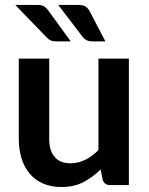

<svg xmlns="http://www.w3.org/2000/svg" viewBox="-20 -751 604 779"><path d="M379.4 -513.2H502.9V0H427.7Q402.8 0 396.5 -22.5L388.2 -63.5Q358.4 -33.2 318.4 -12.2Q281.2 7.8 229 7.8Q187.5 7.8 154.8 -6.3Q122.1 -20.5 100.6 -46.4Q78.1 -73.2 67.4 -108.4Q56.2 -144.5 56.2 -187V-513.2H179.7V-187Q179.7 -139.6 201.7 -114.3Q223.1 -88.4 266.6 -88.4Q297.4 -88.4 326.7 -103Q354 -116.7 379.4 -142.1ZM216.3 -731H296.4Q317.9 -731 327.1 -724.6Q337.4 -717.3 344.2 -704.6L407.7 -583H356.9Q342.8 -583 333.5 -586.9Q324.7 -590.3 315.9 -600.6ZM42 -731H130.9Q141.6 -731 147.9 -729.5Q157.7 -726.1 160.6 -724.1Q164.1 -721.7 169.9 -715.8Q170.9 -714.4 174.1 -710.7Q177.2 -707 178.7 -704.6L267.1 -583H208.5Q194.8 -583 186 -586.9Q177.2 -590.8 168 -600.6Z"/></svg>

Font: Lato-SemiBold
Style: Bold
Weight: 500
Designer: Lukasz Dziedzic with Adam Twardoch and Botio Nikoltchev
Foundry: tyPoland Lukasz Dziedzic
Version: ""